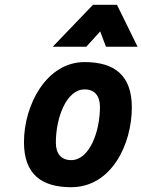

<svg xmlns="http://www.w3.org/2000/svg" viewBox="-20 -770 594 801"><path d="M277 -102C235 -102 213 -129 213 -175C213 -279 257 -397 333 -397C375 -397 397 -370 397 -324C397 -220 353 -102 277 -102ZM333 -511C173 -511 80 -331 80 -177C80 -43 153 11 277 11C445 11 530 -168 530 -322C530 -456 457 -511 333 -511ZM340 -575 398 -639 422 -575H554L468 -750H368L200 -575Z"/></svg>

Font: RazerF5
Style: Bold Italic
Weight: 700
Foundry: Razer Inc.
Version: Version 2